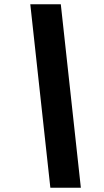

<svg xmlns="http://www.w3.org/2000/svg" viewBox="-20 -810 489 900"><path d="M122 -790H265L359 70H216Z"/></svg>

Font: Prodigy Sans
Style: Bold Italic
Weight: 700
Italic angle: -13°
Designer: Wei Huang
Foundry: Wei Huang
Version: Version 1.003; ttfautohint (v1.8.3)